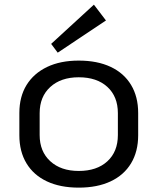

<svg xmlns="http://www.w3.org/2000/svg" viewBox="-20 -813 689 840"><path d="M324.5 7.9Q243.5 7.9 185.2 -19.5Q126.9 -46.9 95.8 -98.5Q64.7 -150.1 64.7 -221.4V-318.6Q64.7 -389.9 96.2 -441.1Q127.8 -492.2 186.1 -520.1Q244.4 -547.9 324.5 -547.9Q405.7 -547.9 464 -520.5Q522.3 -493.1 553.4 -441.5Q584.5 -389.9 584.5 -318.6V-221.4Q584.5 -150.1 553.4 -98.5Q522.3 -46.9 464 -19.5Q405.7 7.9 324.5 7.9ZM324.5 -65.1Q403.8 -65.1 449.7 -107.3Q495.7 -149.5 495.7 -222.1V-317.9Q495.7 -390.7 449.7 -432.8Q403.8 -474.9 324.5 -474.9Q246.3 -474.9 199.9 -432.4Q153.5 -389.9 153.5 -317.9V-222.1Q153.5 -150.3 199.9 -107.7Q246.3 -65.1 324.5 -65.1ZM443.6 -723.4 232.5 -582.6 203.8 -621 390.8 -792.6Z"/></svg>

Font: Pathway Extreme 8pt Thin
Style: Regular
Weight: 100
Version: Version 1.001;gftools[0.9.26]